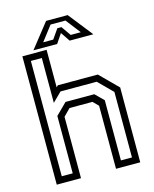

<svg xmlns="http://www.w3.org/2000/svg" viewBox="-132 -995 868 1083"><g transform="rotate(-15 302.5 -454.0)"><path d="M62.5 0V-749.5H204V-530.5L213.5 -540H447L550 -437V0H408.5V-368L378 -399H244L204 -358.5V0ZM102 -38.5H166V-373.5L231 -438H399L447.5 -390V-38.5H512V-421L430.5 -502.5H219L166 -450V-712H102ZM243.5 -908H369.5L481.5 -766H343L306.5 -820L270 -766H131.5ZM262.5 -881.5 196.5 -795.5H255L294 -851.5H318L357 -795.5H416L349.5 -881.5Z"/></g></svg>

Font: Tourney
Style: Regular
Weight: 400
Designer: Tyler Finck
Foundry: Etcetera Type Co
Version: Version 1.015